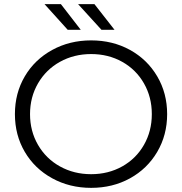

<svg xmlns="http://www.w3.org/2000/svg" viewBox="-20 -901 879 927"><path d="M420 6Q316 6 231.5 -40.5Q147 -87 99.5 -168Q52 -249 52 -350Q52 -451 99.5 -532Q147 -613 231.5 -659.5Q316 -706 420 -706Q524 -706 607.5 -660Q691 -614 739 -532.5Q787 -451 787 -350Q787 -249 739 -167.5Q691 -86 607.5 -40Q524 6 420 6ZM420 -60Q503 -60 570 -97.5Q637 -135 675 -201.5Q713 -268 713 -350Q713 -432 675 -498.5Q637 -565 570 -602.5Q503 -640 420 -640Q337 -640 269.5 -602.5Q202 -565 163.5 -498.5Q125 -432 125 -350Q125 -268 163.5 -201.5Q202 -135 269.5 -97.5Q337 -60 420 -60ZM195 -881H274L370 -757H307ZM357 -881H436L533 -757H470Z"/></svg>

Font: APTA Sans Regular
Style: Regular
Weight: 400
Version: Version 7.200